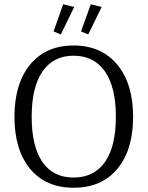

<svg xmlns="http://www.w3.org/2000/svg" viewBox="-20 -873 694 903"><path d="M266 -711 232 -725 277 -853 329 -840ZM395 -711 361 -725 407 -853 458 -840ZM326 10Q195 10 121.5 -79Q48 -168 48 -324Q48 -479 121.5 -569Q195 -659 326 -659Q457 -659 531.5 -569Q606 -479 606 -324Q606 -168 532 -79Q458 10 326 10ZM525 -324Q525 -463 473.5 -537Q422 -611 326 -611Q231 -611 180 -537Q129 -463 129 -324Q129 -184 179.5 -111Q230 -38 326 -38Q422 -38 473.5 -111Q525 -184 525 -324Z"/></svg>

Font: Arsenal
Style: Regular
Weight: 400
Designer: Andrij Shevchenko
Foundry: Stairsfor
Version: Version 2.001;PS 002.001;hotconv 1.0.88;makeotf.lib2.5.64775